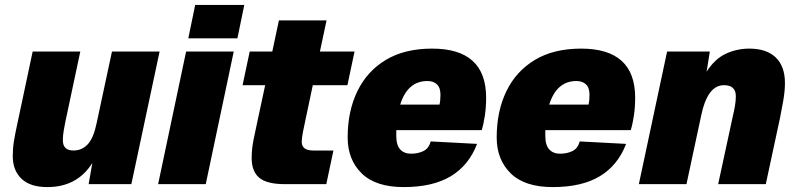

<svg xmlns="http://www.w3.org/2000/svg" viewBox="-20 -750 3253 782"><path d="M173 12Q103 12 67.5 -22Q32 -56 32 -114Q32 -146 36.5 -173.5Q41 -201 47 -229L113 -540H307L246 -253Q243 -238 239.5 -218Q236 -198 236 -179Q236 -137 279 -137Q314 -137 337.5 -162.5Q361 -188 373 -246L436 -540H630L515 0H341L356 -86Q294 12 173 12Z M624 0 738 -540H932L818 0ZM747 -594 775 -730H975L947 -594Z M1140 0Q1067 0 1036 -26Q1005 -52 1005 -106Q1005 -143 1013 -182.5Q1021 -222 1031 -268L1060 -403H968L997 -540H1089L1116 -667H1310L1283 -540H1424L1395 -403H1254L1225 -266Q1219 -238 1214 -213Q1209 -188 1209 -172Q1209 -137 1256 -137H1338L1309 0Z M1624 12Q1510 12 1453 -44Q1396 -100 1396 -190Q1396 -297 1435.5 -378.5Q1475 -460 1551.5 -506Q1628 -552 1740 -552Q1960 -552 1960 -352Q1960 -315 1955 -280.5Q1950 -246 1942 -220H1594Q1594 -208 1594 -196Q1594 -159 1610 -141.5Q1626 -124 1654 -124Q1683 -124 1705 -135Q1727 -146 1734 -174L1923 -164Q1890 -77 1816.5 -32.5Q1743 12 1624 12ZM1721 -420Q1640 -420 1610 -324H1770Q1772 -332 1773 -342Q1774 -352 1774 -364Q1774 -393 1759.5 -406.5Q1745 -420 1721 -420Z M2231 12Q2117 12 2060 -44Q2003 -100 2003 -190Q2003 -297 2042.5 -378.5Q2082 -460 2158.5 -506Q2235 -552 2347 -552Q2567 -552 2567 -352Q2567 -315 2562 -280.5Q2557 -246 2549 -220H2201Q2201 -208 2201 -196Q2201 -159 2217 -141.5Q2233 -124 2261 -124Q2290 -124 2312 -135Q2334 -146 2341 -174L2530 -164Q2497 -77 2423.5 -32.5Q2350 12 2231 12ZM2328 -420Q2247 -420 2217 -324H2377Q2379 -332 2380 -342Q2381 -352 2381 -364Q2381 -393 2366.5 -406.5Q2352 -420 2328 -420Z M2582 0 2697 -540H2871L2858 -458Q2891 -510 2936 -531Q2981 -552 3032 -552Q3102 -552 3139.5 -516Q3177 -480 3177 -412Q3177 -379 3170 -339Q3163 -299 3157 -270L3099 0H2905L2965 -278Q2970 -298 2973.5 -319Q2977 -340 2977 -358Q2977 -403 2929 -403Q2894 -403 2871 -371Q2848 -339 2836 -280L2776 0Z"/></svg>

Font: Geist Black
Style: Italic
Weight: 900
Italic angle: -12°
Designer: Basement.studio, Andrés Briganti, Mateo Zaragoza
Foundry: Basement.studio, Vercel, Andrés Briganti, Guido Ferreyra, Mateo Zaragoza
Version: Version 1.500; ttfautohint (v1.8.4.7-5d5b)